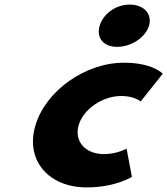

<svg xmlns="http://www.w3.org/2000/svg" viewBox="-20 -801 729 836"><path d="M544.9 -781C483.2 -781 429.3 -740 414 -689C398.8 -638 428.2 -597 489.9 -597C551.6 -597 613.5 -638 628.7 -689C644 -740 606.6 -781 544.9 -781ZM508.1 -383C566.6 -383 592.4 -359 592.4 -359L688.6 -480C688.6 -480 645 -528 520.1 -528C350.9 -528 179.4 -406 134.2 -255C89.4 -105 189.5 15 357.6 15C482.6 15 554.3 -31 554.3 -31L531.1 -154C531.1 -154 490.9 -130 432.5 -130C351.4 -130 301.6 -186 322.8 -257C343.8 -327 427.1 -383 508.1 -383Z"/></svg>

Font: Hussar
Style: BdSuprExtOblThree
Weight: 700
Foundry: Cannot Into Space Fonts
Version: Version 2.00